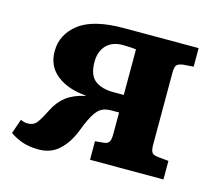

<svg xmlns="http://www.w3.org/2000/svg" viewBox="-83 -625 829 740"><g transform="rotate(15 332.0 -255.5)"><path d="M129 13Q89 13 61.5 3Q34 -7 13 -22L33 -80Q47 -73 61 -73Q83 -73 95 -86.5Q107 -100 129 -144Q147 -180 175 -201.5Q203 -223 248 -233L250 -235Q179 -240 134.5 -274.5Q90 -309 90 -369Q90 -436 146.5 -480Q203 -524 325 -524H623V-450L582 -447Q561 -444 555.5 -435.5Q550 -427 550 -406V-119Q550 -98 555.5 -89Q561 -80 582 -78L623 -74V0H330V-74L362 -77Q379 -78 385 -87Q391 -96 391 -119V-205Q379 -205 364 -205Q349 -205 340 -203Q316 -199 298.5 -174.5Q281 -150 261 -96Q241 -46 208.5 -16.5Q176 13 129 13ZM350 -275H391V-457Q381 -458 368 -459Q355 -460 338 -460Q296 -460 272.5 -435.5Q249 -411 249 -369Q249 -317 275.5 -296Q302 -275 350 -275Z"/></g></svg>

Font: Literata 7pt
Style: Bold
Weight: 700
Designer: Latin by Veronika Burian and Jose Scaglione. Greek by Irene Vlachou. Cyrillic by Vera Evstafieva.
Foundry: TypeTogether
Version: Version 3.002